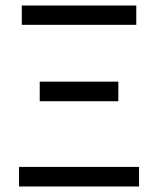

<svg xmlns="http://www.w3.org/2000/svg" viewBox="-20 -676 573 696"><path d="M49 0V-71H484V0ZM124 -309V-380H409V-309ZM59 -586V-656H474V-586Z"/></svg>

Font: Toshiba Sans
Style: Regular
Weight: 400
Designer: Paul D. Hunt
Foundry: Toshiba Corporation
Version: Version 2.020;PS 2.0;hotconv 1.0.86;makeotf.lib2.5.63406